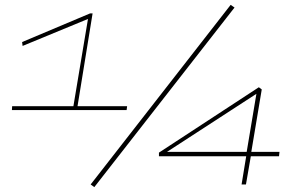

<svg xmlns="http://www.w3.org/2000/svg" viewBox="-20 -759 1227 790"><path d="M29 -306 30 -322H282L342 -681L73 -570L71 -586L351 -704H361L299 -322H503L501 -306ZM368 11 353 0 929 -739 945 -728ZM634 -116V-131L1045 -400L1057 -391L1014 -134H1130L1128 -116H1012L992 0H974L993 -116ZM667 -134H995L1035 -373Z"/></svg>

Font: Georama Extra Expanded Thin
Style: Italic
Weight: 100
Width: 8
Italic angle: -9°
Designer: Jean-Baptiste Levee
Foundry: Production Type
Version: Version 1.000